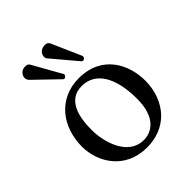

<svg xmlns="http://www.w3.org/2000/svg" viewBox="-191 -767 885 885"><g transform="rotate(-45 252.0 -324.0)"><path d="M41 -205C41 -103 109 10 251 10C315 10 364 -13 398 -46C443 -90 463 -153 463 -214C463 -318 406 -439 253 -439C187 -439 133 -412 96 -369C60 -326 41 -268 41 -205ZM238 -404C324 -404 377 -326 377 -182C377 -56 312 -25 265 -25C161 -25 127 -151 127 -228C127 -315 148 -404 238 -404ZM252 -658C221 -658 210 -636 210 -622C210 -617 211 -611 216 -606L318 -485C320 -483 322 -482 325 -482C336 -482 339 -492 339 -495C339 -496 339 -498 338 -501L275 -644C271 -653 263 -658 252 -658ZM116 -652C93 -652 78 -634 78 -616C78 -610 80 -603 85 -597L199 -487C201 -485 203 -484 206 -484C209 -484 219 -488 219 -498C219 -499 219 -501 218 -502L140 -641C135 -650 128 -652 116 -652Z"/></g></svg>

Font: Libertinus Math
Style: Regular
Weight: 400
Designer: Philipp H. Poll, Khaled Hosny
Foundry: Caleb Maclennan
Version: Version 7.050;RELEASE